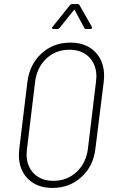

<svg xmlns="http://www.w3.org/2000/svg" viewBox="-20 -918 559 946"><path d="M73 -155Q73 -165 75 -185L115 -514Q126 -601 184.5 -654.5Q243 -708 327 -708Q403 -708 448 -663Q493 -618 493 -544Q493 -534 491 -514L450 -185Q440 -99 381 -45.5Q322 8 239 8Q163 8 118 -36.5Q73 -81 73 -155ZM413 -184 453 -515Q455 -533 455 -540Q455 -600 419 -636.5Q383 -673 322 -673Q255 -673 208.5 -629.5Q162 -586 153 -515L113 -184Q111 -166 111 -158Q111 -99 147 -63Q183 -27 243 -27Q310 -27 357 -70.5Q404 -114 413 -184ZM240 -787 324 -892Q329 -898 337 -898H361Q370 -898 372 -892L432 -787Q434 -783 434 -782Q434 -779 431.5 -777Q429 -775 425 -775H406Q397 -775 395 -781L349 -867Q348 -869 346 -869Q344 -869 343 -867L274 -781Q269 -775 262 -775H244Q238 -775 236.5 -779Q235 -783 240 -787Z"/></svg>

Font: Barlow Semi Condensed ExLight
Style: Italic
Weight: 275
Width: 4
Italic angle: -7°
Designer: Jeremy Tribby
Foundry: Tribby Type
Version: Version 1.408